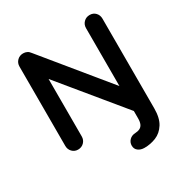

<svg xmlns="http://www.w3.org/2000/svg" viewBox="-202 -856 1158 1212"><g transform="rotate(-30 377.5 -250.0)"><path d="M503 200Q475 200 457 186Q439 172 439 148Q439 124 455.5 107.5Q472 91 497 90Q518 89 532 82Q546 75 553 59.5Q560 44 560 19V-54L566 -28L179 -499L195 -498V-61Q195 -35 177.5 -17.5Q160 0 134 0Q109 0 92 -17.5Q75 -35 75 -61V-639Q75 -665 92.5 -682.5Q110 -700 136 -700Q151 -700 163.5 -694Q176 -688 186 -674L578 -195L560 -187V-639Q560 -665 577.5 -682.5Q595 -700 621 -700Q647 -700 663.5 -682.5Q680 -665 680 -639V-50V14Q680 85 654 126Q628 167 587.5 183.5Q547 200 503 200Z"/></g></svg>

Font: zvoove
Style: Bold
Weight: 700
Designer: Vernon Adams (Nunito) & Andrew Paglinawan (Quicksand)
Foundry: zvoove
Version: Version 3.006